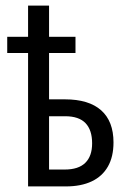

<svg xmlns="http://www.w3.org/2000/svg" viewBox="-20 -668 461 688"><path d="M155.8 -647.9V-536.1H250.5V-478H155.8V-312H212.9Q298.3 -312 342.5 -272.7Q386.7 -233.4 386.7 -157.7Q386.7 -106.4 366.7 -71.3Q346.7 -36.1 308.6 -18.1Q270.5 0 215.8 0H80.6V-478H5.9V-536.1H80.6V-647.9ZM213.4 -251.5H155.8V-60.5H211.9Q261.2 -60.5 285.6 -84.5Q310.1 -108.4 310.1 -154.3Q310.1 -202.1 286.4 -226.8Q262.7 -251.5 213.4 -251.5Z"/></svg>

Font: Open Sans Condensed
Style: Regular
Weight: 400
Width: 3
Designer: Monotype Design Team
Foundry: Monotype Imaging Inc.
Version: Version 3.000